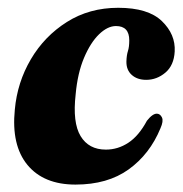

<svg xmlns="http://www.w3.org/2000/svg" viewBox="-20 -476 481 505"><path d="M285 -407.5Q263 -407.5 240.5 -385.8Q218 -364 201 -323.8Q184 -283.5 179 -228Q170.5 -153.5 192 -118Q213.5 -82.5 258.5 -82.5Q290 -82.5 317.5 -100.5Q345 -118.5 366.5 -158.5Q381.5 -177.5 393 -177Q401.5 -176.5 406 -167Q410.5 -157.5 402 -138.5Q374 -70.5 318.5 -30.5Q263 9.5 178.5 9.5Q95 9.5 52.2 -42.2Q9.5 -94 19 -188Q25.5 -259.5 61.2 -320.2Q97 -381 156 -418.2Q215 -455.5 291 -455.5Q369.5 -455.5 405.8 -420.5Q442 -385.5 439.5 -340.5Q437.5 -304 415 -285Q392.5 -266 364.5 -266Q341 -266 326.5 -279Q312 -292 312.5 -314.5Q313 -331 316.5 -341.8Q320 -352.5 320 -370Q320 -407.5 285 -407.5Z"/></svg>

Font: Fraunces 144pt S050
Style: Bold Italic
Weight: 700
Italic angle: -16°
Version: Version 1.000; ttfautohint (v1.8.3)